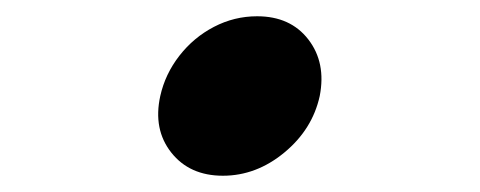

<svg xmlns="http://www.w3.org/2000/svg" viewBox="-20 -373 590 236"><path d="M254 -157Q213 -157 190.5 -185.5Q168 -214 177 -255Q183 -282 200.5 -304.5Q218 -327 243 -340Q268 -353 296 -353Q337 -353 359 -324.5Q381 -296 373 -255Q364 -214 329.5 -185.5Q295 -157 254 -157Z"/></svg>

Font: Winky Sans ExtraBold
Style: Italic
Weight: 800
Italic angle: -8.97852°
Designer: Simon Atzbach
Foundry: typofactur
Version: Version 1.205